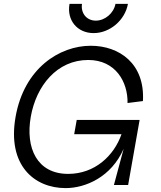

<svg xmlns="http://www.w3.org/2000/svg" viewBox="-20 -950 829 986"><path d="M317 16C419 16 552 -41 615 -186L565 0H638L697 -334H374L361 -261H604C565 -149 466 -57 330 -57C170 -57 110 -190 138 -350C166 -510 273 -642 433 -642C573 -642 637 -530 635 -421L714 -431C725 -624 592 -715 446 -715C286 -715 104 -600 60 -350C16 -100 157 16 317 16ZM337 -930C322 -846 377 -780 461 -780C544 -780 622 -846 637 -930H573C564 -882 519 -844 472 -844C425 -844 394 -882 401 -930Z"/></svg>

Font: Uncut Sans
Style: Italic
Weight: 400
Italic angle: -10°
Designer: Kasper Nordkvist
Foundry: Uncut Type
Version: Version 1.111;FEAKit 1.0